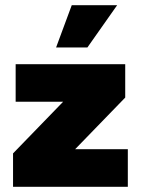

<svg xmlns="http://www.w3.org/2000/svg" viewBox="-20 -716 540 736"><path d="M30 0V-128L222 -326H40V-470H460V-342L268 -144H470V0ZM195 -534 255 -696H429L315 -534Z"/></svg>

Font: Gantari Black
Style: Regular
Weight: 900
Version: Version 1.000